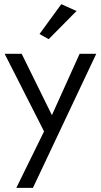

<svg xmlns="http://www.w3.org/2000/svg" viewBox="-20 -676 489 930"><path d="M2.4 -415.5H85L231.4 -118.2L365.7 -415.5H446.3L139.6 233.9H59.1L193.4 -39.6ZM215.8 -486.3 171.4 -511.2 276.9 -655.8 350.6 -622.6Z"/></svg>

Font: NMS Futura Pro Book
Style: Regular
Weight: 400
Designer: Blend3rman
Version: Version 0.1